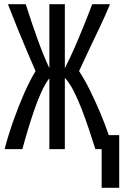

<svg xmlns="http://www.w3.org/2000/svg" viewBox="-20 -713 600 918"><path d="M466 185V0H436Q422 -45 405.5 -94Q389 -143 371 -190Q353 -237 333 -276.5Q313 -316 290 -341V0H216V-339Q196 -313 178 -273.5Q160 -234 144 -187.5Q128 -141 113.5 -93Q99 -45 87 0H2Q20 -68 44 -136Q68 -204 95 -265.5Q122 -327 150 -373Q133 -412 110 -466Q87 -520 63 -579Q39 -638 18 -693H103Q130 -608 158.5 -528.5Q187 -449 216 -387V-693H290V-387Q312 -429 333.5 -478Q355 -527 377 -581Q399 -635 421 -693H506Q485 -642 457.5 -584Q430 -526 403.5 -470.5Q377 -415 358 -373Q384 -334 409.5 -282.5Q435 -231 458.5 -175.5Q482 -120 500 -67H550V185Z"/></svg>

Font: Ubuntu Sans Mono
Style: Regular
Weight: 400
Monospace: yes
Designer: Dalton Maag Ltd
Foundry: Dalton Maag Ltd
Version: Version 1.006